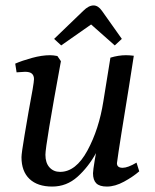

<svg xmlns="http://www.w3.org/2000/svg" viewBox="-20 -679 571 706"><path d="M147 -110Q147 -80 162 -63.5Q177 -47 201 -47Q259 -47 301.5 -125.5Q344 -204 360 -306L386 -467Q416 -476 443 -476Q456 -476 472 -474L454 -359Q439 -268 426.5 -189Q414 -110 410 -79Q410 -62 431 -62Q450 -62 482 -81L492 -49Q469 -29 436 -11Q403 7 373 7Q346 7 334 -5Q322 -17 322 -42Q322 -52 329 -94L333 -116Q305 -65 265 -29Q225 7 172 7Q118 7 88.5 -21Q59 -49 59 -101Q59 -115 70.5 -183Q82 -251 85 -268Q105 -373 105 -388Q105 -401 97.5 -408Q90 -415 72 -415Q65 -415 41 -413L36 -445Q61 -456 97.5 -466Q134 -476 164 -476Q176 -476 191 -473L204 -454Q147 -144 147 -110ZM286 -639Q306 -659 324 -659Q341 -659 355 -639L428 -536L402 -512L315 -589L205 -512L179 -536Z"/></svg>

Font: Caladea
Style: Italic
Weight: 400
Italic angle: -9°
Designer: Carolina Giovagnoli and Andres Torresi
Foundry: Carolina Giovagnoli & Andres Torresi
Version: Version 1.001